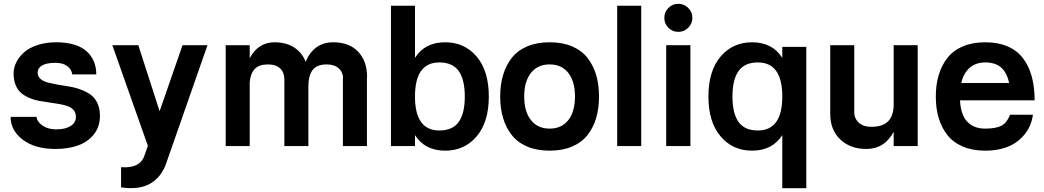

<svg xmlns="http://www.w3.org/2000/svg" viewBox="-20 -760 5433 999"><path d="M272.9 -540Q327.6 -540 368.7 -526.9Q409.7 -513.7 433.8 -490.2Q458 -466.8 469.5 -437.5Q481 -408.2 481 -373H356Q352.1 -399.9 329.6 -416.5Q307.1 -433.1 268.1 -433.1Q222.2 -433.1 199 -419.4Q175.8 -405.8 175.8 -382.8Q175.8 -363.3 189.7 -350.3Q203.6 -337.4 226.3 -331.5Q249 -325.7 278.3 -320.1Q307.6 -314.5 337.9 -310.1Q368.2 -305.7 397.5 -294.9Q426.8 -284.2 449.5 -268.8Q472.2 -253.4 486.1 -224.9Q500 -196.3 500 -157.2Q500 -101.1 469 -61.5Q438 -22 386.5 -3.4Q335 15.1 268.1 15.1Q162.1 15.1 98.6 -33Q35.2 -81.1 35.2 -151.9H169.9Q173.8 -125 202.1 -106Q230.5 -86.9 272.9 -86.9Q320.3 -86.9 347.7 -104.5Q375 -122.1 375 -151.9Q375 -172.4 364 -186Q353 -199.7 334.2 -206.8Q315.4 -213.9 291 -218.3Q266.6 -222.7 239.7 -226.3Q212.9 -230 186 -234.6Q159.2 -239.3 134.8 -249.5Q110.4 -259.8 91.6 -274.9Q72.8 -290 61.8 -316.2Q50.8 -342.3 50.8 -377.9Q50.8 -407.2 64.7 -435.5Q78.6 -463.9 105 -487.5Q131.3 -511.2 175 -525.6Q218.8 -540 272.9 -540Z M609.9 109.9Q708.5 117.2 731.4 49.8L749.5 -1L564.5 -524.9H699.7L810.5 -181.2L929.7 -524.9H1059.6L844.7 89.8Q820.3 161.1 762 195.1Q703.6 229 609.9 214.8Z M1154.3 0V-524.9H1279.3V-457Q1323.2 -540 1408.2 -540Q1468.3 -540 1510.3 -513.2Q1552.2 -486.3 1570.3 -438Q1589.4 -485.8 1625.2 -512.9Q1661.1 -540 1714.4 -540Q1796.9 -540 1843.5 -491Q1890.1 -441.9 1890.1 -357.9H1889.2V0H1764.2V-357.9H1765.1Q1762.2 -388.7 1740.2 -406.7Q1718.3 -424.8 1679.2 -424.8Q1628.4 -424.8 1606.4 -395.5Q1584.5 -366.2 1584.5 -308.1V0H1459.5V-348.1Q1459.5 -382.8 1437.7 -403.8Q1416 -424.8 1373.5 -424.8Q1328.1 -424.8 1305.7 -401.4Q1283.2 -377.9 1279.3 -332V0Z M2139.2 -257.8Q2139.2 -81.1 2266.1 -81.1Q2335 -81.1 2366.7 -125.5Q2398.4 -169.9 2398.4 -257.8Q2398.4 -345.7 2366.7 -390.4Q2335 -435.1 2266.1 -435.1Q2139.2 -435.1 2139.2 -257.8ZM2014.2 0V-730H2139.2V-459Q2190.4 -540 2296.4 -540Q2397.5 -540 2460.4 -465.3Q2523.4 -390.6 2523.4 -257.8Q2523.4 -125.5 2460.4 -50.8Q2397.5 23.9 2296.4 23.9Q2190.4 23.9 2139.2 -57.1V0Z M2742.4 -380.4Q2707.5 -335.9 2707.5 -257.8Q2707.5 -179.7 2742.4 -135.3Q2777.3 -90.8 2839.8 -90.8Q2902.3 -90.8 2937 -135Q2971.7 -179.2 2971.7 -257.8Q2971.7 -336.4 2937 -380.6Q2902.3 -424.8 2839.8 -424.8Q2777.3 -424.8 2742.4 -380.4ZM2597.7 -145.5Q2582.5 -195.8 2582.5 -257.8Q2582.5 -319.8 2597.7 -370.1Q2612.8 -420.4 2643.1 -459Q2673.3 -497.6 2723.4 -518.8Q2773.4 -540 2839.8 -540Q2906.2 -540 2956.3 -518.8Q3006.3 -497.6 3036.6 -459Q3066.9 -420.4 3081.8 -370.1Q3096.7 -319.8 3096.7 -257.8Q3096.7 -195.8 3081.8 -145.5Q3066.9 -95.2 3036.6 -56.9Q3006.3 -18.6 2956.3 2.7Q2906.2 23.9 2839.8 23.9Q2773.4 23.9 2723.4 2.7Q2673.3 -18.6 2643.1 -56.9Q2612.8 -95.2 2597.7 -145.5Z M3191.4 0V-730H3316.4V0Z M3509.3 -740.2Q3539.6 -740.2 3561 -718.8Q3582.5 -697.3 3582.5 -667Q3582.5 -637.2 3561 -615.7Q3539.6 -594.2 3509.3 -594.2Q3479 -594.2 3457.8 -615.5Q3436.5 -636.7 3436.5 -667Q3436.5 -697.3 3458 -718.8Q3479.5 -740.2 3509.3 -740.2ZM3446.3 0V-524.9H3572.3V0Z M4050.3 -257.8Q4050.3 -435.1 3923.3 -435.1Q3854.5 -435.1 3822.8 -390.4Q3791 -345.7 3791 -257.8Q3791 -169.9 3822.8 -125.5Q3854.5 -81.1 3923.3 -81.1Q4050.3 -81.1 4050.3 -257.8ZM4175.3 -516.1V219.2H4050.3V-57.1Q3999 23.9 3893.1 23.9Q3792 23.9 3729 -50.8Q3666 -125.5 3666 -257.8Q3666 -390.6 3729 -465.3Q3792 -540 3893.1 -540Q3999 -540 4050.3 -459V-516.1Z M4754.9 -524.9V0H4629.9V-74.2Q4582 15.1 4487.8 15.1Q4403.8 15.1 4351.8 -34.7Q4299.8 -84.5 4299.8 -167V-524.9H4424.8V-176.8Q4424.8 -143.1 4448.7 -121.6Q4472.7 -100.1 4512.7 -100.1Q4573.7 -100.1 4601.8 -129.6Q4629.9 -159.2 4629.9 -216.8V-524.9Z M5106.4 -435.1Q5057.6 -435.1 5025.6 -407.5Q4993.7 -379.9 4981.4 -328.1H5230.5Q5219.2 -382.3 5189 -408.7Q5158.7 -435.1 5106.4 -435.1ZM5106.4 23.9Q5040 23.9 4990 2.7Q4939.9 -18.6 4909.7 -56.9Q4879.4 -95.2 4864.3 -145.5Q4849.1 -195.8 4849.1 -257.8Q4849.1 -319.8 4864.3 -370.1Q4879.4 -420.4 4909.7 -459Q4939.9 -497.6 4990 -518.8Q5040 -540 5106.4 -540Q5172.9 -540 5222.7 -518.6Q5272.5 -497.1 5303 -456.8Q5333.5 -416.5 5348.4 -361.8Q5363.3 -307.1 5363.3 -237.8H4975.1Q4978.5 -164.1 5012.2 -127.4Q5045.9 -90.8 5106.4 -90.8Q5162.6 -90.8 5191.2 -106.2Q5219.7 -121.6 5235.4 -163.1H5354.5Q5350.6 -134.8 5339.8 -108.6Q5329.1 -82.5 5308.8 -58.1Q5288.6 -33.7 5261.2 -15.6Q5233.9 2.4 5194.1 13.2Q5154.3 23.9 5106.4 23.9Z"/></svg>

Font: Miedinger*
Style: Bold
Weight: 700
Version: Version 001.000